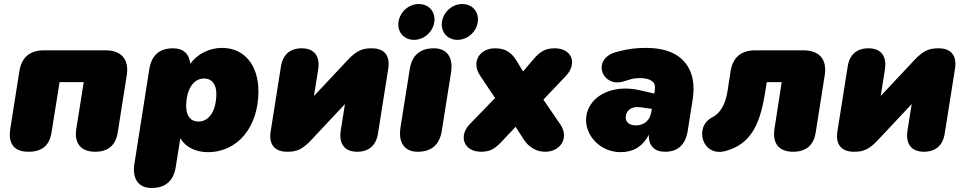

<svg xmlns="http://www.w3.org/2000/svg" viewBox="-20 -744 4794 954"><path d="M121 10C190 10 226 -22 236 -86L276 -336H396L359 -103C348 -31 383 10 453 10C517 10 555 -22 565 -86L610 -371C622 -449 583 -494 504 -494H199C128 -494 87 -459 76 -389L31 -103C20 -31 49 10 121 10Z M733 190C802 190 842 155 853 87L876 -57C902 -13 952 12 1013 12C1161 12 1264 -113 1264 -290C1264 -422 1193 -506 1083 -506C1021 -506 962 -477 925 -427C921 -476 891 -504 840 -504C772 -504 733 -469 722 -401L648 69C636 145 668 190 733 190ZM966 -140C928 -140 905 -168 905 -216C905 -298 940 -354 994 -354C1032 -354 1055 -326 1055 -278C1055 -195 1020 -140 966 -140Z M1407 10C1452 10 1481 1 1529 -51L1694 -227L1673 -95C1663 -28 1693 10 1755 10C1813 10 1849 -22 1858 -80L1909 -402C1919 -465 1893 -504 1827 -504C1783 -504 1753 -495 1705 -443L1540 -267L1561 -399C1571 -466 1541 -504 1479 -504C1421 -504 1385 -472 1376 -414L1325 -92C1315 -30 1341 10 1407 10Z M2055 10C2124 10 2164 -25 2175 -93L2221 -383C2233 -459 2201 -504 2136 -504C2067 -504 2027 -469 2016 -401L1970 -111C1958 -35 1990 10 2055 10ZM2037 -546C2087 -546 2131 -585 2138 -635C2145 -685 2111 -724 2061 -724C2011 -724 1967 -685 1960 -635C1953 -585 1987 -546 2037 -546ZM2253 -546C2303 -546 2347 -585 2354 -635C2361 -685 2327 -724 2277 -724C2227 -724 2183 -685 2176 -635C2169 -585 2203 -546 2253 -546Z M2370 10C2418 10 2441 -7 2476 -44L2542 -114L2581 -53C2608 -11 2646 10 2689 10C2766 10 2809 -60 2764 -126L2680 -249L2792 -367C2850 -428 2822 -504 2737 -504C2689 -504 2664 -488 2631 -450L2579 -389L2548 -440C2521 -484 2492 -504 2439 -504C2362 -504 2321 -435 2365 -369L2440 -257L2315 -128C2256 -68 2285 10 2370 10Z M3064 12C3123 12 3172 -13 3204 -75C3202 -18 3233 10 3285 10C3348 10 3386 -25 3397 -93L3422 -252C3443 -385 3386 -506 3190 -506C3141 -506 3101 -502 3040 -485C2917 -449 2971 -308 3077 -339C3118 -351 3125 -356 3160 -356C3214 -356 3240 -335 3234 -300L3231 -279L3167 -294C3006 -333 2892 -252 2892 -148C2892 -66 2965 12 3064 12ZM3089 -161C3089 -191 3113 -218 3163 -211L3219 -203L3216 -187C3210 -149 3184 -121 3139 -121C3107 -121 3089 -137 3089 -161Z M3921 10C3985 10 4023 -22 4033 -86L4078 -371C4090 -449 4051 -494 3972 -494H3733C3662 -494 3621 -459 3610 -389L3595 -292C3585 -226 3559 -181 3519 -161C3427 -115 3468 39 3586 6C3705 -27 3754 -116 3780 -275L3790 -336H3864L3828 -103C3817 -31 3851 10 3921 10Z M4223 10C4268 10 4297 1 4345 -51L4510 -227L4489 -95C4479 -28 4509 10 4571 10C4629 10 4665 -22 4674 -80L4725 -402C4735 -465 4709 -504 4643 -504C4599 -504 4569 -495 4521 -443L4356 -267L4377 -399C4387 -466 4357 -504 4295 -504C4237 -504 4201 -472 4192 -414L4141 -92C4131 -30 4157 10 4223 10Z"/></svg>

Font: SN Pro Black
Style: Italic
Weight: 900
Italic angle: -9°
Designer: Tobias Whetton
Foundry: Supernotes
Version: Version 1.001;Glyphs 3.2 (3249)